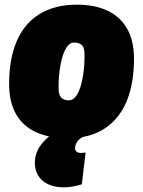

<svg xmlns="http://www.w3.org/2000/svg" viewBox="-20 -581 610 821"><path d="M271 10Q190 10 133.5 -16Q77 -42 48 -94Q19 -146 19 -222Q19 -273 26.5 -317.5Q34 -362 49.5 -400Q65 -438 88.5 -467.5Q112 -497 144.5 -518Q177 -539 218 -550Q259 -561 309 -561Q386 -561 440.5 -535Q495 -509 524 -457.5Q553 -406 553 -329Q553 -279 545.5 -234Q538 -189 523 -151.5Q508 -114 484.5 -84Q461 -54 430 -33Q399 -12 359 -1Q319 10 271 10ZM276 -152Q289 -153 299 -163Q309 -173 316.5 -189.5Q324 -206 329 -227.5Q334 -249 337 -271.5Q340 -294 341 -316.5Q342 -339 341 -357Q340 -382 326.5 -391Q313 -400 296 -399Q283 -399 273 -388.5Q263 -378 255.5 -361.5Q248 -345 243 -323.5Q238 -302 235 -279.5Q232 -257 231 -235Q230 -213 231 -194Q233 -169 246 -160Q259 -151 276 -152ZM225 -21 345 0Q323 8 312 22.5Q301 37 301 53Q301 62 307.5 67.5Q314 73 327 73Q334 73 339 72Q344 71 346 71L330 207Q311 213 292 216.5Q273 220 254 220Q213 220 185 206.5Q157 193 143 169Q129 145 129 116Q129 72 156.5 36.5Q184 1 225 -21Z"/></svg>

Font: Georama ExtraCondensed Thin Black
Style: Italic
Weight: 900
Italic angle: -9°
Version: Version 1.001